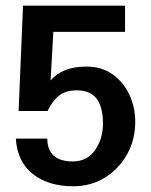

<svg xmlns="http://www.w3.org/2000/svg" viewBox="-20 -648 536 680"><path d="M459 -216.8Q459 -267.6 438.5 -312Q418 -356.4 379.4 -384.3Q340.8 -412.1 287.1 -412.1Q241.2 -412.1 210.4 -399.4Q179.7 -386.7 159.2 -363.3L168.9 -535.2H422.9V-627.9H61.5L45.9 -254.9H148.4Q166 -291 189.5 -309.6Q212.9 -328.1 252 -328.1Q299.8 -328.1 322.3 -298.3Q344.7 -268.6 344.7 -210.9Q344.7 -157.2 316.9 -116.7Q289.1 -76.2 237.3 -76.2Q193.4 -76.2 170.4 -96.7Q147.5 -117.2 147.5 -157.2H36.1Q41 -75.2 96.2 -31.7Q151.4 11.7 239.3 11.7Q301.8 11.7 351.6 -19Q401.4 -49.8 430.2 -101.6Q459 -153.3 459 -216.8Z"/></svg>

Font: Namkio Khamti
Style: Bold
Weight: 700
Designer: Debbi Hosken
Foundry: SIL International
Version: Version 3.917